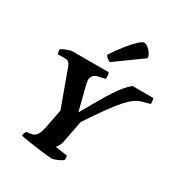

<svg xmlns="http://www.w3.org/2000/svg" viewBox="-225 -1154 1227 1309"><g transform="rotate(30 388.0 -500.0)"><path d="M369 0Q361 0 336.5 -2.5Q312 -5 279 -9.5Q246 -14 213 -18.5Q180 -23 155 -27.5Q130 -32 121 -35Q127 -61 136 -71L169 -75Q198 -79 213 -102Q228 -125 238 -179L264 -313L159 -601Q152 -619 142 -628Q132 -637 114 -637H57Q55 -642 52 -651Q49 -660 50 -671Q56 -678 73 -685.5Q90 -693 107.5 -698.5Q125 -704 132 -704H418Q421 -698 423.5 -686Q426 -674 423 -654L368 -642Q347 -638 334.5 -623Q322 -608 322 -588Q322 -581 323.5 -573Q325 -565 327 -556L375 -367H378Q421 -443 452.5 -497Q484 -551 509 -589.5Q534 -628 557 -655Q580 -682 605 -704H769Q771 -697 774 -685.5Q777 -674 775 -660L716 -644Q691 -638 665 -620.5Q639 -603 606.5 -567.5Q574 -532 529.5 -470.5Q485 -409 422 -314L391 -151Q387 -126 377 -108Q367 -90 360 -83L455 -69Q456 -65 457.5 -57.5Q459 -50 457 -35Q440 -22 414 -11Q388 0 369 0ZM391 -768Q376 -772 365 -782.5Q354 -793 349 -801Q387 -859 423 -904Q459 -949 487 -974.5Q515 -1000 528 -1000Q542 -1000 558 -987.5Q574 -975 586.5 -957Q599 -939 601 -920Z"/></g></svg>

Font: Texturina Black
Style: Italic
Weight: 900
Italic angle: -11°
Designer: Guillermo Torres Carreño
Foundry: Omnibus-Type
Version: Version 1.002; ttfautohint (v1.8.3)